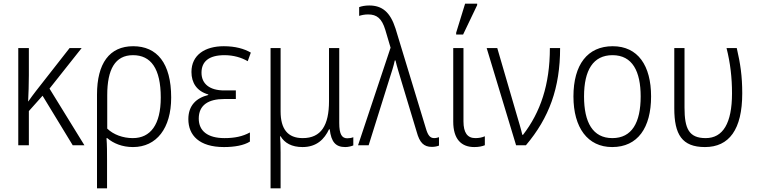

<svg xmlns="http://www.w3.org/2000/svg" viewBox="-20 -795 4150 1051"><path d="M427 -532H361L177 -297C162 -278 150 -261 135 -240H134C136 -283 138 -332 138 -383V-532H80V0H138V-187L213 -271L378 0H442L251 -310Z M511 236H566V84C566 40 566 0 563 -39H567C601 -10 649 10 708 10C837 10 917 -93 917 -261C917 -450 839 -542 709 -542C579 -542 511 -448 511 -277ZM707 -39C653 -39 601 -58 567 -91V-274C567 -415 610 -493 708 -493C806 -493 860 -420 860 -261C860 -113 804 -39 707 -39Z M1206 10C1263 10 1315 1 1348 -20V-70C1308 -48 1264 -39 1209 -39C1117 -39 1068 -78 1068 -146C1068 -220 1121 -253 1207 -253H1271V-300H1207C1129 -300 1083 -335 1083 -397C1083 -457 1122 -493 1209 -493C1258 -493 1302 -480 1336 -460L1353 -507C1317 -528 1268 -542 1205 -542C1102 -542 1028 -494 1028 -401C1028 -342 1057 -296 1120 -278V-275C1055 -259 1011 -218 1011 -143C1011 -54 1071 10 1206 10Z M1461 236H1516V40C1516 8 1515 -22 1513 -49H1516C1538 -12 1577 10 1636 10C1714 10 1756 -34 1781 -87H1785C1793 -17 1818 10 1870 10C1887 10 1905 5 1914 1V-44C1905 -40 1892 -38 1881 -38C1852 -38 1837 -59 1837 -122V-532H1781V-242C1781 -109 1738 -39 1637 -39C1555 -39 1516 -89 1516 -185V-532H1461Z M2344 9C2360 9 2373 6 2383 2V-44C2377 -42 2367 -39 2357 -39C2336 -39 2323 -51 2311 -93L2145 -639C2116 -729 2072 -765 2001 -765C1978 -765 1959 -761 1946 -756V-708C1958 -712 1975 -716 1995 -716C2043 -716 2070 -694 2089 -632L2118 -534L1940 0H1998L2113 -367C2123 -398 2135 -434 2141 -464H2145C2152 -433 2164 -395 2178 -348L2261 -73C2277 -14 2300 9 2344 9Z M2477 -606H2515L2592 -767V-775H2526L2477 -616ZM2576 10C2601 10 2619 6 2634 0V-49C2618 -42 2601 -39 2582 -39C2539 -39 2517 -68 2517 -131V-532H2461V-129C2461 -35 2504 10 2576 10Z M2805 0H2859C2986 -150 3046 -314 3046 -532H2990C2990 -331 2938 -180 2843 -57H2839C2833 -86 2818 -134 2809 -165L2702 -532H2644Z M3544 -267C3544 -436 3472 -542 3334 -542C3196 -542 3119 -441 3119 -267C3119 -96 3197 10 3331 10C3471 10 3544 -96 3544 -267ZM3177 -267C3177 -411 3227 -493 3333 -493C3442 -493 3487 -404 3487 -267C3487 -124 3439 -39 3332 -39C3225 -39 3177 -125 3177 -267Z M3839 10C3971 10 4043 -86 4043 -284C4043 -378 4033 -446 4013 -532H3957C3978 -449 3987 -369 3987 -284C3987 -120 3937 -39 3843 -39C3751 -39 3727 -91 3727 -206V-532H3671V-202C3671 -59 3713 10 3839 10Z"/></svg>

Font: Noto Sans SemiCondensed Light
Style: Regular
Weight: 300
Width: 4
Designer: Monotype Design Team
Foundry: Monotype Imaging Inc.
Version: Version 2.013